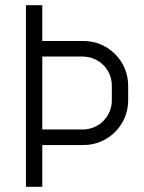

<svg xmlns="http://www.w3.org/2000/svg" viewBox="-20 -720 554 740"><path d="M474 -333V-390C474 -485 397 -562 302 -562H143V-700H80V0H143V-161H302C397 -161 474 -238 474 -333ZM411 -333C411 -271 361 -221 299 -221H143V-502H299C361 -502 411 -452 411 -390Z"/></svg>

Font: Abel
Style: Regular
Weight: 400
Designer: Matthew Desmond
Foundry: Matthew Desmond
Version: Version 1.002